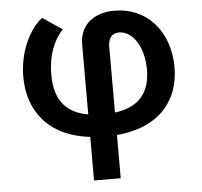

<svg xmlns="http://www.w3.org/2000/svg" viewBox="-53 -608 912 868"><g transform="rotate(-5 403.0 -174.5)"><path d="M339 -414V-96C228 -115 188 -187 188 -290C188 -375 215 -445 258 -489L169 -549C112 -505 61 -407 61 -289C62 -143 143 -17 339 6V204H460V8C662 -10 746 -131 746 -276C745 -444 639 -553 498 -553C401 -553 339 -500 339 -414ZM460 -94V-389C459 -429 476 -453 509 -453C569 -453 620 -383 621 -276C621 -173 572 -108 460 -94Z"/></g></svg>

Font: Wafeq Semi Bold
Style: Regular
Weight: 600
Designer: Rasmus Andersson & Azza Alameddine
Foundry: Google & TypeTogether
Version: Version 3.000;January 28, 2025;FontCreator 15.0.0.3014 64-bi